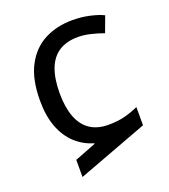

<svg xmlns="http://www.w3.org/2000/svg" viewBox="-123 -635 732 832"><g transform="rotate(-20 243.0 -219.0)"><path d="M115 108V29L213 -9V-12Q165 -26 129.5 -59Q94 -92 74.5 -143.5Q55 -195 55 -265Q55 -364 88 -426Q121 -488 177.5 -517Q234 -546 306 -546Q347 -546 385 -537.5Q423 -529 447 -517L420 -444Q396 -453 364 -461Q332 -469 304 -469Q250 -469 215 -446Q180 -423 163 -378Q146 -333 146 -266Q146 -202 163 -157Q180 -112 214 -89Q248 -66 299 -66Q343 -66 376.5 -75Q410 -84 438 -97V-13Z"/></g></svg>

Font: Noto Sans Georgian
Style: Regular
Weight: 400
Designer: Monotype Design Team, Akaki Razmadze
Foundry: Google LLC
Version: Version 2.002